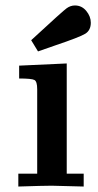

<svg xmlns="http://www.w3.org/2000/svg" viewBox="-20 -682 359 702"><path d="M47 0V-47H116V-356Q116 -384 106 -389.5Q96 -395 50 -395V-442L224 -450V-47H286V0Q178 -3 169 -3Q140 -3 47 0ZM94 -535Q212 -644 224 -652Q238 -662 254 -662Q279 -662 295.5 -642Q312 -622 312 -599Q312 -571 291.5 -558.5Q271 -546 182 -516Q143 -502 119 -494Z"/></svg>

Font: CMU Serif
Style: Bold
Weight: 700
Version: Version 0.7.0